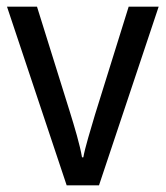

<svg xmlns="http://www.w3.org/2000/svg" viewBox="-20 -556 497 576"><path d="M180 0H277L456 -536H366L265 -212C252 -168 235 -113 230 -84H226C220 -121 203 -177 190 -219L91 -536H1Z"/></svg>

Font: Noto Sans Sinhala SemiCondensed
Style: Regular
Weight: 400
Width: 4
Designer: Jelle Bosma - Monotype Design Team
Foundry: Monotype Imaging Inc.
Version: Version 2.006